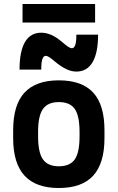

<svg xmlns="http://www.w3.org/2000/svg" viewBox="-20 -933 590 963"><path d="M275 10Q160 10 103 -52Q46 -114 46 -240V-280Q46 -407 103 -468.5Q160 -530 275 -530Q391 -530 447.5 -468.5Q504 -407 504 -280V-240Q504 -114 447.5 -52Q391 10 275 10ZM275 -99Q331 -99 355 -133.5Q379 -168 379 -249V-271Q379 -352 355 -386.5Q331 -421 275 -421Q220 -421 195.5 -386.5Q171 -352 171 -271V-249Q171 -168 195.5 -133.5Q220 -99 275 -99ZM363 -574Q339 -574 313 -586Q287 -598 252 -627Q237 -640 226.5 -646.5Q216 -653 210 -653Q198 -653 192.5 -636.5Q187 -620 187 -584H78Q78 -676 105.5 -722.5Q133 -769 187 -769Q211 -769 237 -758Q263 -747 298 -717Q313 -704 323.5 -697.5Q334 -691 340 -691Q352 -691 357.5 -707.5Q363 -724 363 -759H472Q472 -669 444.5 -621.5Q417 -574 363 -574ZM93 -820V-913H457V-820Z"/></svg>

Font: M PLUS Code Latin SemiExpanded SemiBold
Style: Regular
Weight: 600
Width: 6
Designer: Coji Morishita
Foundry: UNDERFOREST DESIGN
Version: Version 1.002; ttfautohint (v1.8.3)